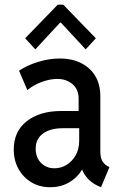

<svg xmlns="http://www.w3.org/2000/svg" viewBox="-20 -784 516 812"><path d="M192.4 7.8Q147 7.8 112.1 -13.4Q77.1 -34.7 57.6 -70.8Q38.1 -106.9 38.1 -151.4Q38.1 -228.5 93.3 -271.5Q148.4 -314.5 237.8 -314.5H329.1V-241.7H244.6Q192.4 -241.7 161.6 -219Q130.9 -196.3 130.9 -155.3Q130.9 -118.2 153.3 -95.2Q175.8 -72.3 210.4 -72.3Q237.8 -72.3 261.7 -86.9Q285.6 -101.6 300.3 -127.7Q314.9 -153.8 314.9 -189V-250L312.5 -276.9V-367.2Q312.5 -405.8 286.6 -428Q260.7 -450.2 222.2 -450.2Q190.4 -450.2 154.8 -436.8Q119.1 -423.3 95.7 -402.8L60.5 -484.9Q94.2 -507.8 141.1 -522.2Q188 -536.6 232.4 -536.6Q310.1 -536.6 357.2 -493.9Q404.3 -451.2 404.3 -377V-142.6Q404.3 -118.7 412.1 -104.2Q419.9 -89.8 434.1 -82L442.9 -77.1L407.2 7.8L394 2Q363.3 -12.2 344.2 -37.1Q325.2 -62 323.2 -84L342.8 -65.9H305.2L335.4 -83Q317.4 -42.5 279.8 -17.3Q242.2 7.8 192.4 7.8ZM129.4 -575.2 86.4 -622.1 224.1 -764.2H247.6L385.3 -622.1L342.3 -575.2L237.8 -688H233.9Z"/></svg>

Font: Reddit Sans Condensed Medium
Style: Regular
Weight: 500
Designer: Stephen Hutchings
Foundry: Reddit
Version: Version 1.014